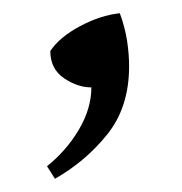

<svg xmlns="http://www.w3.org/2000/svg" viewBox="-20 -128 275 290"><path d="M63 142 51 123Q80 100 99 68Q118 36 118 4Q97 4 76.5 -10Q56 -24 56 -51Q70 -72 101 -88.5Q132 -105 161 -108Q169 -86 172 -66Q175 -46 175 -28Q175 34 142 75Q109 116 63 142Z"/></svg>

Font: Belleza
Style: Regular
Weight: 400
Designer: Eduardo Rodriguez Tunni
Foundry: Eduardo Rodriguez Tunni
Version: Version 1.003; ttfautohint (v1.8.4.7-5d5b)